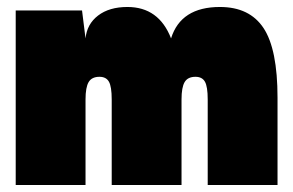

<svg xmlns="http://www.w3.org/2000/svg" viewBox="-20 -530 840 550"><path d="M25 0H225V-420L215 -500H25ZM500 -245Q500 -280 509 -295Q518 -310 540 -310Q559 -310 567 -296Q575 -282 575 -245V0H775V-250Q775 -389 735 -449.5Q695 -510 610 -510Q498 -510 470 -420Q435 -510 345 -510Q293 -510 261 -485.5Q229 -461 225 -420V-245Q225 -280 234 -295Q243 -310 265 -310Q284 -310 292 -296Q300 -282 300 -245V0H500Z"/></svg>

Font: Millimetre
Style: Extrablack
Weight: 900
Designer: Jérémy Landes
Version: Version 1.0